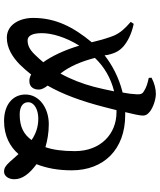

<svg xmlns="http://www.w3.org/2000/svg" viewBox="61 -872 807 970"><g transform="rotate(90 465.0 -386.5)"><path d="M392 -131C419 -132 432 -153 432 -178C432 -194 423 -209 412 -223C455 -298 490 -391 521 -512L536 -571H547C656 -571 743 -491 743 -361C743 -297 736 -249 723 -212C689 -222 650 -229 607 -229C525 -229 457 -181 457 -111C457 -49 506 -3 591 -3C666 -3 721 -33 758 -76L798 -31C817 -11 828 -3 847 -3C867 -3 885 -23 885 -55C885 -95 858 -131 809 -167C829 -218 840 -275 840 -345C840 -507 734 -615 561 -615H546C556 -655 562 -684 563 -698C565 -716 559 -727 543 -740C522 -756 485 -769 455 -770C429 -770 400 -763 372 -748L373 -734C398 -729 421 -722 438 -711C452 -704 457 -695 456 -674C455 -652 452 -627 447 -602C369 -583 305 -547 259 -511L257 -526C248 -567 235 -587 214 -606C191 -626 153 -647 100 -658L90 -643C125 -613 145 -590 159 -559C168 -537 179 -504 193 -446C117 -354 70 -265 70 -150C70 -83 103 -17 170 -17C221 -17 266 -44 305 -82C323 -100 340 -120 356 -140C368 -133 380 -130 392 -131ZM441 -559C434 -524 426 -488 418 -457C402 -397 380 -340 351 -288C313 -336 289 -397 272 -462C316 -508 372 -542 441 -559ZM687 -142C658 -102 620 -82 558 -82C513 -82 496 -102 496 -125C496 -156 534 -176 579 -176C623 -176 658 -162 687 -142ZM294 -201C282 -187 269 -172 256 -159C229 -131 208 -122 183 -122C161 -122 147 -145 147 -194C147 -244 167 -314 210 -383C233 -307 263 -244 294 -201Z"/></g></svg>

Font: GenRyuMin2 TW B
Style: Regular
Weight: 700
Version: Version 2.100;PS 2.1;hotconv 16.6.51;makeotf.lib2.5.65220 DE